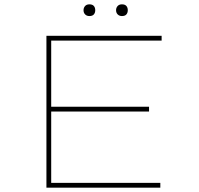

<svg xmlns="http://www.w3.org/2000/svg" viewBox="-20 -865 915 885"><path d="M194 0V-700H725V-678H216V-22H719V0ZM206 -351V-373H667V-351ZM542 -791Q530 -791 522.5 -798.5Q515 -806 515 -818Q515 -829 522 -837Q529 -845 542 -845Q556 -845 562.5 -837.5Q569 -830 569 -818Q569 -806 562.5 -798.5Q556 -791 542 -791ZM392 -791Q380 -791 372.5 -798.5Q365 -806 365 -818Q365 -829 372 -837Q379 -845 392 -845Q406 -845 412.5 -837.5Q419 -830 419 -818Q419 -806 412.5 -798.5Q406 -791 392 -791Z"/></svg>

Font: Lexend Zetta Thin
Style: Regular
Weight: 250
Version: Version 1.007